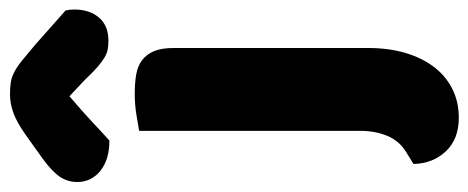

<svg xmlns="http://www.w3.org/2000/svg" viewBox="-348 -480 961 394"><g transform="rotate(-90 133.0 -283.5)"><path d="M19 68Q41 54 51 29.5Q61 5 61 -25V-479Q72 -481 93.5 -484.5Q115 -488 137 -488Q159 -488 176.5 -485Q194 -482 206 -473Q218 -464 224.5 -448.5Q231 -433 231 -408V-9Q231 33 221 67Q211 101 192.5 125.5Q174 150 147.5 163.5Q121 177 88 177Q44 177 19 150.5Q-6 124 -7 84ZM132 -622Q98 -593 79 -575Q60 -557 41 -540Q2 -540 -21 -558.5Q-44 -577 -44 -606Q-44 -626 -33 -642Q-22 -658 4 -677L53 -712Q77 -729 96.5 -736.5Q116 -744 136 -744Q149 -744 159.5 -742.5Q170 -741 181 -735.5Q192 -730 205 -719.5Q218 -709 238 -692L308 -630Q309 -625 309.5 -621Q310 -617 310 -612Q310 -581 293.5 -561.5Q277 -542 246 -542Q236 -542 228 -543.5Q220 -545 211.5 -550Q203 -555 192 -564.5Q181 -574 166 -590Z"/></g></svg>

Font: Baloo Paaji
Style: Regular
Weight: 400
Designer: Shuchita Grover and Ek Type
Foundry: Ek Type
Version: Version 1.007;PS 1.000;hotconv 1.0.88;makeotf.lib2.5.647800